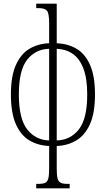

<svg xmlns="http://www.w3.org/2000/svg" viewBox="-20 -780 573 1039"><path d="M176 239V215H190Q213 215 225 209Q237 203 241.5 185.5Q246 168 246 132V10Q188 8 141 -19Q94 -46 66.5 -106.5Q39 -167 39 -269Q39 -369 66.5 -429.5Q94 -490 141 -517Q188 -544 246 -546V-654Q246 -707 234.5 -721.5Q223 -736 190 -736H176V-760H287V-546Q345 -544 392 -517.5Q439 -491 466.5 -430.5Q494 -370 494 -269Q494 -168 466.5 -107.5Q439 -47 392 -19.5Q345 8 287 10V132Q287 168 291.5 185.5Q296 203 308.5 209Q321 215 343 215H357V239ZM246 -20V-516Q172 -514 127 -457Q82 -400 82 -269Q82 -137 127.5 -79.5Q173 -22 246 -20ZM287 -20Q361 -22 406.5 -79.5Q452 -137 452 -269Q452 -356 431 -410Q410 -464 373 -489Q336 -514 287 -516Z"/></svg>

Font: Noto Serif ExtraCondensed ExtraLight
Style: Regular
Weight: 200
Width: 2
Designer: Monotype Design Team
Foundry: Monotype Imaging Inc.
Version: Version 2.015